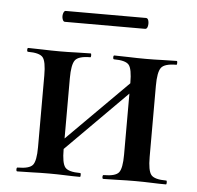

<svg xmlns="http://www.w3.org/2000/svg" viewBox="-43 -555 614 598"><g transform="rotate(5 264.0 -255.5)"><path d="M128 -40 112 -57 383 -328 399 -312ZM90 -81V-305Q90 -349 79.5 -361.5Q69 -374 33 -374Q30 -374 30 -380Q30 -386 33 -386Q53 -386 78.5 -385Q104 -384 132 -384Q158 -384 183 -385Q208 -386 228 -386Q230 -386 230 -380Q230 -374 228 -374Q191 -374 180.5 -360Q170 -346 170 -303V-81Q170 -38 180.5 -25Q191 -12 228 -12Q230 -12 230 -6Q230 0 228 0Q207 0 182.5 -1Q158 -2 132 -2Q104 -2 78.5 -1Q53 0 32 0Q29 0 29 -6Q29 -12 32 -12Q69 -12 79.5 -25Q90 -38 90 -81ZM359 -81V-305Q359 -349 348.5 -361.5Q338 -374 302 -374Q299 -374 299 -380Q299 -386 302 -386Q322 -386 347.5 -385Q373 -384 401 -384Q427 -384 452 -385Q477 -386 497 -386Q499 -386 499 -380Q499 -374 497 -374Q460 -374 449.5 -360Q439 -346 439 -303V-81Q439 -38 449.5 -25Q460 -12 497 -12Q499 -12 499 -6Q499 0 497 0Q476 0 451.5 -1Q427 -2 401 -2Q373 -2 347 -1Q321 0 301 0Q298 0 298 -6Q298 -12 301 -12Q338 -12 348.5 -25Q359 -38 359 -81ZM139 -477Q134 -477 131.5 -485.5Q129 -494 131.5 -502.5Q134 -511 139 -511H390Q396 -511 398 -502.5Q400 -494 398 -485.5Q396 -477 390 -477Z"/></g></svg>

Font: Cormorant SemiBold
Style: Regular
Weight: 600
Designer: Christian Thalmann (Catharsis Fonts)
Foundry: Catharsis Fonts
Version: Version 4.000